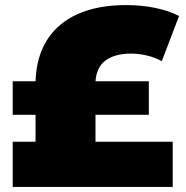

<svg xmlns="http://www.w3.org/2000/svg" viewBox="-20 -736 734 756"><path d="M30 0V-178H120V-284H30V-416H120Q125 -561 218 -638.5Q311 -716 477 -716Q539 -716 593 -704.5Q647 -693 685 -673L617 -495Q588 -511 556 -518Q524 -525 497 -525Q433 -525 396.5 -498.5Q360 -472 356 -416H566V-284H356V-178H660V0Z"/></svg>

Font: Montserrat Black
Style: Regular
Weight: 900
Designer: Julieta Ulanovsky
Foundry: Julieta Ulanovsky
Version: Version 9.000; ttfautohint (v1.8.4.7-5d5b)